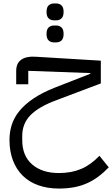

<svg xmlns="http://www.w3.org/2000/svg" viewBox="-20 -790 651 1114"><path d="M322 304Q256 304 202.5 285Q149 266 112 229.5Q75 193 55 140.5Q35 88 35 21Q35 -22 47.5 -63.5Q60 -105 90.5 -143.5Q121 -182 172 -217Q223 -252 299 -282L504 -362V-366L144 -379V-301H74V-378Q74 -423 103 -443.5Q132 -464 184 -461L565 -438V-306L308 -209Q205 -171 157 -122Q109 -73 109 -1V23Q109 114 166.5 164Q224 214 322 214Q394 214 450 190.5Q506 167 557 114L611 181Q580 213 548 236.5Q516 260 481 275Q446 290 406.5 297Q367 304 322 304ZM294 -544Q274 -544 262 -555.5Q250 -567 250 -593Q250 -619 262 -630.5Q274 -642 294 -642H305Q325 -642 337 -630.5Q349 -619 349 -593Q349 -567 337 -555.5Q325 -544 305 -544ZM294 -672Q274 -672 262 -683.5Q250 -695 250 -721Q250 -747 262 -758.5Q274 -770 294 -770H305Q325 -770 337 -758.5Q349 -747 349 -721Q349 -695 337 -683.5Q325 -672 305 -672Z"/></svg>

Font: IBM Plex Sans Arabic
Style: Regular
Weight: 400
Designer: Mike Abbink, Paul van der Laan, Pieter van Rosmalen, Wael Morcos, Khajak Apelian
Foundry: Bold Monday
Version: Version 1.005